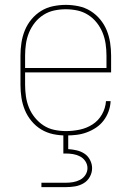

<svg xmlns="http://www.w3.org/2000/svg" viewBox="-20 -548 540 788"><path d="M251 8Q224 8 198 2.5Q172 -3 149.5 -16.5Q127 -30 109.5 -51Q92 -72 82 -96.5Q72 -121 68 -147Q64 -173 64 -200V-320Q64 -346 68 -372.5Q72 -399 82 -423.5Q92 -448 109 -468.5Q126 -489 148.5 -503Q171 -517 197.5 -522.5Q224 -528 250 -528Q276 -528 302.5 -522.5Q329 -517 351.5 -503Q374 -489 391 -468.5Q408 -448 418 -423.5Q428 -399 432 -372.5Q436 -346 436 -320V-251H83V-200Q83 -176 86.5 -152Q90 -128 99 -106Q108 -84 123.5 -65Q139 -46 159 -33Q179 -20 203 -15Q227 -10 251 -10Q279 -10 307.5 -16Q336 -22 360 -37.5Q384 -53 398.5 -78.5Q413 -104 415 -133H434Q433 -111 425.5 -90.5Q418 -70 405 -53Q392 -36 374 -24Q356 -12 335.5 -4.5Q315 3 293.5 5.5Q272 8 251 8ZM83 -269H417V-320Q417 -344 413.5 -368Q410 -392 401 -414Q392 -436 377 -455Q362 -474 341.5 -487Q321 -500 297.5 -505Q274 -510 250 -510Q226 -510 202.5 -505Q179 -500 158.5 -487Q138 -474 123 -455Q108 -436 99 -414Q90 -392 86.5 -368Q83 -344 83 -320ZM150 220V202H250Q265 202 280 199.5Q295 197 308.5 190Q322 183 330.5 170Q339 157 339 142Q339 127 330.5 114Q322 101 308.5 94Q295 87 280 84.5Q265 82 250 82H240V0H260V64Q277 65 294.5 69Q312 73 326.5 82.5Q341 92 349.5 108.5Q358 125 358 142Q358 161 348.5 178Q339 195 322.5 204.5Q306 214 287.5 217Q269 220 250 220Z"/></svg>

Font: Iosevka Curly Thin
Style: Regular
Weight: 100
Monospace: yes
Designer: Belleve Invis
Foundry: Belleve Invis
Version: Version 22.1.2; ttfautohint (v1.8.4)